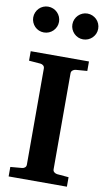

<svg xmlns="http://www.w3.org/2000/svg" viewBox="-100 -965 559 1013"><g transform="rotate(10 179.5 -459.0)"><path d="M22.9 0V-50.8L85 -56.2Q94.2 -57.1 100.6 -62.7Q106.9 -68.4 106.9 -78.1V-592.8Q106.9 -602.5 100.6 -608.4Q94.2 -614.3 85 -615.2L22.9 -620.1V-670.9H335V-620.1L272.9 -615.2Q264.6 -614.3 257.3 -608.4Q250 -602.5 250 -592.8V-78.1Q250 -68.4 257.3 -62.7Q264.6 -57.1 272.9 -56.2L335 -50.8V0ZM143.1 -849.1Q143.1 -835 137.7 -822.5Q132.3 -810.1 122.8 -800.5Q113.3 -791 100.6 -785.6Q87.9 -780.3 73.7 -780.3Q59.6 -780.3 46.9 -785.6Q34.2 -791 24.9 -800.5Q15.6 -810.1 10.3 -822.5Q4.9 -835 4.9 -849.1Q4.9 -863.3 10.3 -876Q15.6 -888.7 24.9 -898.2Q34.2 -907.7 46.9 -913.1Q59.6 -918.5 73.7 -918.5Q87.9 -918.5 100.6 -913.1Q113.3 -907.7 122.8 -898.2Q132.3 -888.7 137.7 -876Q143.1 -863.3 143.1 -849.1ZM353 -849.1Q353 -835 347.7 -822.5Q342.3 -810.1 332.8 -800.5Q323.2 -791 310.5 -785.6Q297.9 -780.3 283.7 -780.3Q269.5 -780.3 257.1 -785.6Q244.6 -791 235.1 -800.5Q225.6 -810.1 220.2 -822.5Q214.8 -835 214.8 -849.1Q214.8 -863.3 220.2 -876Q225.6 -888.7 235.1 -898.2Q244.6 -907.7 257.1 -913.1Q269.5 -918.5 283.7 -918.5Q297.9 -918.5 310.5 -913.1Q323.2 -907.7 332.8 -898.2Q342.3 -888.7 347.7 -876Q353 -863.3 353 -849.1Z"/></g></svg>

Font: Charis SIL Cyr
Style: Bold
Weight: 700
Foundry: SIL International
Version: Version 5.000